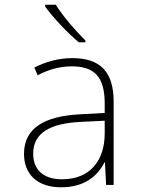

<svg xmlns="http://www.w3.org/2000/svg" viewBox="-20 -786 603 816"><path d="M315 -606H343V-614C302 -654 245 -720 217 -766H172V-758C204 -713 266 -647 315 -606ZM240 10C337 10 394 -36 424 -96H426L431 0H463V-354C463 -483 404 -539 287 -539C229 -539 176 -524 126 -499L140 -466C191 -493 238 -504 285 -504C379 -504 425 -462 425 -346V-306L317 -300C171 -292 82 -243 82 -132C82 -46 138 10 240 10ZM244 -24C165 -24 121 -64 121 -133C121 -224 198 -262 324 -268L425 -273V-219C425 -102 361 -24 244 -24Z"/></svg>

Font: Noto Sans Mono SemiCondensed ExtraLight
Style: Regular
Weight: 200
Width: 4
Designer: Monotype Design Team
Foundry: Monotype Imaging Inc.
Version: Version 2.014